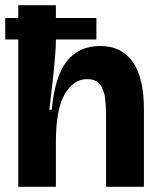

<svg xmlns="http://www.w3.org/2000/svg" viewBox="-23 -715 604 735"><path d="M47 0V-266V-564H-3V-646H47V-695H191V-646H346V-564H191V-561Q191 -541 188.5 -507.5Q186 -474 182 -435.5Q178 -397 173.5 -360Q169 -323 166 -295H175Q187 -423 233 -481Q279 -539 361 -539Q441 -539 484.5 -479Q528 -419 528 -294V0H383V-281Q383 -307 379.5 -337.5Q376 -368 361 -390Q346 -412 310 -412Q258 -412 224.5 -354Q191 -296 191 -173V0Z"/></svg>

Font: Bricolage Grotesque 48pt Bricolage Grotesque 48pt Regular
Style: Bold
Weight: 700
Designer: Mathieu Triay
Foundry: Atelier Triay
Version: Version 1.000; ttfautohint (v1.8.4.7-5d5b);gftools[0.9.32]